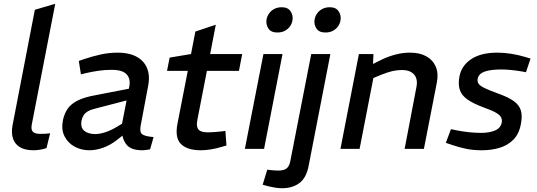

<svg xmlns="http://www.w3.org/2000/svg" viewBox="-20 -790 2848 1019"><path d="M226.7 -4Q209.2 2 191.5 4.7Q173.7 7.5 157.7 7.5Q111.6 7.5 84.5 -9.6Q57.4 -26.7 48.5 -56.2Q39.5 -85.8 46.2 -123.2L164.9 -738L273.2 -770L149.2 -131.9Q143 -103.3 153.8 -91.5Q164.6 -79.6 192.6 -79.6Q206.5 -79.6 219.4 -80.1Q232.3 -80.6 246.1 -82.6Z M776.6 2.5Q765.5 5 754.5 6.2Q743.5 7.5 735 7.5Q674.8 7.5 651 -23Q627.2 -53.4 627.6 -96.8L624.2 -115.8L666.1 -329.5Q674.2 -371.5 652.2 -395.4Q630.1 -419.4 573.1 -419.4Q534.2 -419.4 499.9 -414.1Q465.5 -408.7 437.1 -402.2L409.5 -395.4L398.2 -466.6L426.5 -476.4Q468.1 -490.4 512.7 -500.5Q557.4 -510.6 604.8 -510.6Q649.9 -510.6 683.8 -498.4Q717.7 -486.2 738.7 -463Q759.8 -439.8 767.1 -407.3Q774.4 -374.8 766.2 -333.8L726.5 -123Q720.2 -89.2 734.1 -77.9Q748 -66.6 795.1 -62.4ZM453.9 7.5Q411.2 7.5 375.7 -11.9Q340.2 -31.2 322.3 -67Q304.3 -102.8 314 -152.3Q321.5 -187.2 339.2 -213Q356.9 -238.7 392.4 -256.5Q427.8 -274.3 487.1 -284.9L685.2 -323.2L672.6 -262.2L486.7 -214Q461.9 -208.1 446.7 -199.3Q431.6 -190.4 423.9 -178.5Q416.2 -166.7 412.6 -150.2Q406.3 -112.7 427.5 -95.6Q448.6 -78.5 485.5 -78.5Q507.9 -78.5 537.3 -87.7Q566.8 -96.9 597.5 -115.3L649.3 -146.3L656.8 -91.3L599.7 -46.4Q564.8 -19.3 527.1 -5.9Q489.4 7.5 453.9 7.5Z M1045.5 7.5Q974.1 7.5 940.7 -25.4Q907.3 -58.3 921.8 -133.2L976.6 -413.9H866.5L880.3 -484.4L993.8 -503.2L1016.8 -622.5L1125.3 -658.9L1095.3 -503.2H1265.4L1248.2 -413.9H1078.1L1027 -151.4Q1020.7 -117.9 1033.3 -102.8Q1045.9 -87.7 1081.1 -87.7Q1104 -87.7 1120.9 -89.3Q1137.9 -91 1155.5 -92.5L1176.2 -95.3L1181.9 -17.9L1154.4 -9.9Q1127.1 -1.7 1098.8 2.9Q1070.6 7.5 1045.5 7.5Z M1279.6 0 1378.1 -503.2H1479.4L1381.5 0ZM1451.5 -617.5Q1418 -617.5 1404.1 -639.3Q1390.3 -661.1 1394.6 -686.7Q1397.6 -703.3 1407.7 -718.1Q1417.8 -733 1435.2 -742.3Q1452.6 -751.6 1475.6 -751.6Q1507.9 -751.6 1522.3 -729.9Q1536.6 -708.2 1532.2 -682.5Q1530 -666.2 1519.9 -651.4Q1509.8 -636.5 1492.8 -627Q1475.9 -617.5 1451.5 -617.5Z M1374.1 190.4 1398.5 110.5 1416.3 112.8Q1425.9 113.8 1437 114.5Q1448 115.3 1456.8 115.3Q1485.9 115.3 1500.8 104Q1515.6 92.6 1520.9 64.4L1631.8 -503.2H1733.4L1618 90.4Q1606.1 153.5 1569.4 181.2Q1532.8 209 1476.4 209Q1458 209 1438 205.5Q1418.1 202.1 1397.8 196.9ZM1706.5 -617.5Q1673 -617.5 1659.1 -639.3Q1645.3 -661.1 1649.6 -686.7Q1652.6 -703.3 1662.7 -718.1Q1672.8 -733 1690.2 -742.3Q1707.6 -751.6 1730.6 -751.6Q1762.9 -751.6 1777.3 -729.9Q1791.6 -708.2 1787.2 -682.5Q1785 -666.2 1774.9 -651.4Q1764.8 -636.5 1747.8 -627Q1730.9 -617.5 1706.5 -617.5Z M1786.9 0 1884.8 -503.2H1962L1958.5 -424.7L1937.9 -440L2009.1 -475.2Q2041.9 -490.8 2079.9 -500.7Q2117.9 -510.6 2155.9 -510.6Q2207.9 -510.6 2242.8 -491Q2277.8 -471.4 2292.9 -435.8Q2308 -400.2 2298.4 -351.3L2229.8 0H2127.5L2190.3 -329Q2198.4 -370.5 2177.8 -394.4Q2157.3 -418.4 2112.6 -418.4Q2086.1 -418.4 2060.7 -412.2Q2035.4 -406.1 2003.5 -393.2L1961.6 -376L1888.5 0Z M2538.1 7.5Q2492 7.5 2454.8 -0.1Q2417.6 -7.7 2380.4 -20.4L2346.1 -31.9L2373.4 -104.5L2404.3 -98.1Q2437.5 -91.6 2470.1 -88.2Q2502.7 -84.8 2533.9 -84.8Q2577.3 -84.8 2607.1 -97.4Q2636.9 -110.1 2642.8 -139Q2645.6 -154.1 2639.7 -166.6Q2633.9 -179.1 2612.2 -191.8Q2590.6 -204.5 2545.9 -220.2Q2492.5 -240.1 2461.4 -261.7Q2430.3 -283.3 2420.4 -312.9Q2410.5 -342.4 2418.5 -384.8Q2429.5 -441.7 2480.8 -476.1Q2532.2 -510.6 2620 -510.6Q2656.3 -510.6 2695.1 -504.3Q2733.8 -498 2766.9 -487.8L2795.7 -479L2771.5 -406.7L2749.8 -410.8Q2717.8 -416.1 2690.6 -418.7Q2663.5 -421.3 2640.4 -421.3Q2584.2 -421.3 2552.3 -410.1Q2520.5 -398.8 2515.1 -372.3Q2512.3 -357 2519.9 -345.7Q2527.5 -334.4 2552 -322.5Q2576.5 -310.6 2625.2 -292.9Q2677.4 -274.4 2706.2 -253.8Q2735.1 -233.3 2744.2 -204.4Q2753.2 -175.4 2744.5 -131.8Q2735.1 -79.3 2704.3 -48.4Q2673.5 -17.6 2630 -5.1Q2586.5 7.5 2538.1 7.5Z"/></svg>

Font: REM Medium
Style: Italic
Weight: 500
Italic angle: -11°
Designer: Octavio Pardo
Foundry: Ashler Design
Version: Version 1.005;gftools[0.9.28]